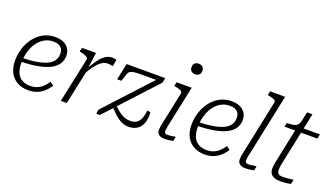

<svg xmlns="http://www.w3.org/2000/svg" viewBox="-70 -1284 3119 1808"><g transform="rotate(20 1489.5 -380.5)"><path d="M253 12Q191 12 143.5 -14Q96 -40 69.5 -89.5Q43 -139 43 -210Q43 -276 63 -336.5Q83 -397 120 -444.5Q157 -492 209 -519.5Q261 -547 324 -547Q376 -547 411 -530Q446 -513 464 -483.5Q482 -454 482 -416Q482 -368 457 -331Q432 -294 382 -269.5Q332 -245 258 -232Q184 -219 86 -218L91 -255Q183 -257 246 -268.5Q309 -280 348 -300Q387 -320 404.5 -348.5Q422 -377 422 -415Q422 -443 410.5 -462Q399 -481 376.5 -491Q354 -501 322 -501Q273 -501 233 -477.5Q193 -454 164.5 -413.5Q136 -373 121 -319.5Q106 -266 106 -206Q106 -147 124.5 -108.5Q143 -70 177 -51.5Q211 -33 255 -33Q298 -33 329.5 -47Q361 -61 384.5 -84Q408 -107 426 -136L461 -109Q441 -75 410.5 -47Q380 -19 340.5 -3.5Q301 12 253 12Z M578 0H638L717 -372L713 -370L735 -537H595L586 -497L597 -495Q622 -490 640 -483.5Q658 -477 667 -468Q676 -459 673 -446ZM938 -542Q935 -543 923 -545.5Q911 -548 894 -548Q862 -548 834.5 -532Q807 -516 783 -487.5Q759 -459 735 -420Q711 -381 684 -335L696 -311Q718 -349 739 -380Q760 -411 781 -433.5Q802 -456 825.5 -468.5Q849 -481 877 -481Q893 -481 904.5 -478.5Q916 -476 926 -474Z M1258 12Q1228 12 1201 2Q1174 -8 1149 -26.5Q1124 -45 1099 -70Q1074 -95 1046 -124L1073 -147Q1105 -117 1133 -94Q1161 -71 1190.5 -58.5Q1220 -46 1256 -46Q1292 -46 1316 -60Q1340 -74 1354.5 -106.5Q1369 -139 1375 -194L1408 -185Q1411 -135 1401.5 -98Q1392 -61 1372 -36.5Q1352 -12 1323 0Q1294 12 1258 12ZM969 0H933L940 -43L1364 -503L1378 -492H1206Q1164 -492 1137 -489Q1110 -486 1095.5 -476.5Q1081 -467 1075 -449L1049 -372H1007L1042 -537H1429L1419 -488Z M1539 -60Q1539 -74 1542 -93Q1545 -112 1550.5 -137.5Q1556 -163 1564 -198L1617 -452Q1619 -464 1611 -471.5Q1603 -479 1586.5 -485Q1570 -491 1544 -495L1534 -497L1543 -537H1694L1619 -182Q1612 -152 1608 -130Q1604 -108 1601.5 -93Q1599 -78 1599 -69Q1599 -55 1607 -48.5Q1615 -42 1630 -42Q1646 -42 1660.5 -44Q1675 -46 1688.5 -48.5Q1702 -51 1711 -51L1703 -8Q1692 -5 1677.5 -2.5Q1663 0 1647.5 1.5Q1632 3 1616 3Q1593 3 1576 -3.5Q1559 -10 1549 -24Q1539 -38 1539 -60ZM1626 -720Q1626 -747 1641.5 -760Q1657 -773 1680 -773Q1703 -773 1718.5 -760Q1734 -747 1734 -720Q1734 -693 1718.5 -680Q1703 -667 1680 -667Q1657 -667 1641.5 -680Q1626 -693 1626 -720Z M2021 12Q1959 12 1911.5 -14Q1864 -40 1837.5 -89.5Q1811 -139 1811 -210Q1811 -276 1831 -336.5Q1851 -397 1888 -444.5Q1925 -492 1977 -519.5Q2029 -547 2092 -547Q2144 -547 2179 -530Q2214 -513 2232 -483.5Q2250 -454 2250 -416Q2250 -368 2225 -331Q2200 -294 2150 -269.5Q2100 -245 2026 -232Q1952 -219 1854 -218L1859 -255Q1951 -257 2014 -268.5Q2077 -280 2116 -300Q2155 -320 2172.5 -348.5Q2190 -377 2190 -415Q2190 -443 2178.5 -462Q2167 -481 2144.5 -491Q2122 -501 2090 -501Q2041 -501 2001 -477.5Q1961 -454 1932.5 -413.5Q1904 -373 1889 -319.5Q1874 -266 1874 -206Q1874 -147 1892.5 -108.5Q1911 -70 1945 -51.5Q1979 -33 2023 -33Q2066 -33 2097.5 -47Q2129 -61 2152.5 -84Q2176 -107 2194 -136L2229 -109Q2209 -75 2178.5 -47Q2148 -19 2108.5 -3.5Q2069 12 2021 12Z M2473 -673Q2475 -686 2467 -693Q2459 -700 2442.5 -705.5Q2426 -711 2401 -716L2391 -718L2399 -758H2550L2429 -182Q2422 -152 2417.5 -130Q2413 -108 2411 -93Q2409 -78 2409 -69Q2409 -55 2417 -48.5Q2425 -42 2440 -42Q2456 -42 2470.5 -44Q2485 -46 2498 -48.5Q2511 -51 2521 -51L2513 -8Q2501 -5 2487 -2.5Q2473 0 2457.5 1.5Q2442 3 2425 3Q2403 3 2386 -3.5Q2369 -10 2359 -24Q2349 -38 2349 -60Q2349 -74 2352 -93Q2355 -112 2360.5 -137.5Q2366 -163 2374 -199Z M2776 5Q2742 5 2717.5 -4Q2693 -13 2680 -33Q2667 -53 2667 -85Q2667 -98 2669 -112.5Q2671 -127 2674 -143.5Q2677 -160 2681 -178L2753 -523L2788 -537H2979L2969 -492H2640L2649 -532H2658Q2691 -532 2714.5 -536.5Q2738 -541 2753 -555Q2768 -569 2774 -597L2794 -691H2848L2738 -166Q2734 -150 2732 -136.5Q2730 -123 2729 -112Q2728 -101 2728 -91Q2728 -65 2741.5 -53.5Q2755 -42 2784 -42Q2807 -42 2829 -44Q2851 -46 2868 -48.5Q2885 -51 2892 -51L2882 -5Q2864 -1 2835.5 2Q2807 5 2776 5Z"/></g></svg>

Font: Roboto Serif ExtraLight
Style: Italic
Weight: 250
Italic angle: -10°
Designer: Greg Gazdowicz
Foundry: Commercial Type
Version: Version 1.008